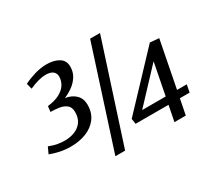

<svg xmlns="http://www.w3.org/2000/svg" viewBox="-121 -818 1124 1025"><g transform="rotate(-30 441.0 -305.5)"><path d="M327 0 524 -611H585L387 0ZM148 -163Q113 -163 81 -170Q49 -177 23 -187L41 -226Q72 -214 94.5 -210.5Q117 -207 136 -207Q169 -207 197 -218Q225 -229 242 -252.5Q259 -276 259 -312Q259 -342 241.5 -356Q224 -370 198 -374Q172 -378 145 -378L149 -412Q194 -417 223 -432.5Q252 -448 266 -470.5Q280 -493 280 -519Q280 -539 265.5 -551Q251 -563 220 -563Q202 -563 176.5 -556.5Q151 -550 120 -536L111 -571Q140 -586 178.5 -597.5Q217 -609 254 -609Q298 -609 328 -591Q358 -573 358 -535Q358 -502 342 -476.5Q326 -451 301 -433Q276 -415 249 -404Q290 -397 313 -373.5Q336 -350 336 -313Q336 -264 311 -230.5Q286 -197 243.5 -180Q201 -163 148 -163ZM691 0 710 -96H507L502 -129L790 -434L845 -429L789 -142H849L840 -96H780L761 0ZM574 -142H719L757 -337Z"/></g></svg>

Font: Manuale
Style: Italic
Weight: 400
Italic angle: -11°
Designer: Eduardo Tunni / Pablo Cosgaya
Foundry: Eduardo Tunni / Pablo Cosgaya
Version: Version 1.002